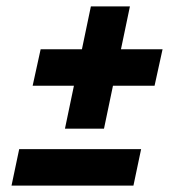

<svg xmlns="http://www.w3.org/2000/svg" viewBox="-20 -594 549 600"><path d="M183 -192 211 -326H82L107 -440H236L264 -574H386L358 -440H488L463 -326H333L305 -192ZM16 -14 40 -128H421L397 -14Z"/></svg>

Font: Saira Semi Condensed
Style: Bold Italic
Weight: 700
Width: 4
Italic angle: -12°
Designer: Hector Gatti with collaboration of the Omnibus-Type team
Foundry: Omnibus-Type
Version: Version 1.001; ttfautohint (v1.8)